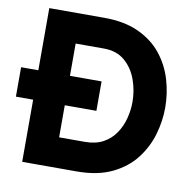

<svg xmlns="http://www.w3.org/2000/svg" viewBox="-78 -780 877 861"><g transform="rotate(10 360.0 -350.0)"><path d="M78 0V-283H-0.5V-417H78V-700H329Q420.5 -700 485 -670.2Q549.5 -640.5 589.8 -590.5Q630 -540.5 648.8 -478Q667.5 -415.5 667.5 -350Q667.5 -290 649.8 -228.5Q632 -167 592.2 -115.2Q552.5 -63.5 486.8 -31.8Q421 0 325 0ZM222 -137H339Q388.5 -137 422.8 -156Q457 -175 478 -206.2Q499 -237.5 508.8 -275.2Q518.5 -313 518.5 -350Q518.5 -402 500.8 -451.2Q483 -500.5 446 -532.2Q409 -564 350 -564H222V-417H366V-283H222Z"/></g></svg>

Font: Overpass ExtraBold
Style: Regular
Weight: 800
Designer: Delve Withrington, Dave Bailey, Thomas Jockin
Foundry: Delve Fonts LLC
Version: Version 4.000; ttfautohint (v1.8.3)